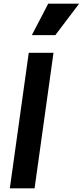

<svg xmlns="http://www.w3.org/2000/svg" viewBox="-20 -1035 455 1055"><path d="M34 0 138 -745H274L170 0ZM155 -842 245 -1015H415L284 -842Z"/></svg>

Font: Plus Jakarta Sans
Style: Bold Italic
Weight: 700
Italic angle: -8°
Designer: Gumpita Rahayu
Foundry: Tokotype
Version: Version 2.071; ttfautohint (v1.8.4.7-5d5b);gftools[0.9.29]